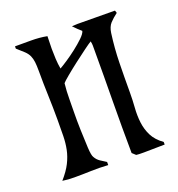

<svg xmlns="http://www.w3.org/2000/svg" viewBox="-95 -552 587 633"><g transform="rotate(-20 199.0 -236.0)"><path d="M25 -473Q51 -473 81 -473Q111 -473 137 -468L136 -424Q136 -406 137 -388Q138 -370 141 -353Q150 -358 167.5 -369.5Q185 -381 203 -395Q221 -409 235 -422.5Q249 -436 251 -445Q238 -456 224 -471L244 -472L375 -471L378 -462Q362 -450 351.5 -438.5Q341 -427 338 -406Q331 -355 330 -304Q329 -253 329 -201Q329 -174 327 -147.5Q325 -121 328 -96Q331 -71 342 -49Q353 -27 378 -9V0L311 1Q303 1 294.5 1Q286 1 278 0L266 -11Q265 -102 266 -192.5Q267 -283 267 -374Q267 -381 267 -388Q267 -395 265 -403Q258 -399 239 -385Q220 -371 198.5 -354.5Q177 -338 159 -323Q141 -308 137 -303Q134 -276 134 -247Q134 -234 133.5 -203.5Q133 -173 134 -139.5Q135 -106 136.5 -77.5Q138 -49 143 -42Q149 -31 159.5 -24Q170 -17 180 -11V0Q150 -2 120 -1Q90 0 61 0Q39 0 20 -3Q42 -28 53 -50Q64 -72 68.5 -94Q73 -116 73.5 -141Q74 -166 74 -199Q74 -242 72.5 -284Q71 -326 71 -369Q71 -389 69.5 -401.5Q68 -414 63.5 -424Q59 -434 49.5 -443Q40 -452 25 -465Z"/></g></svg>

Font: Germanica
Style: Regular
Weight: 400
Designer: Peter Wiegel
Foundry: Peter Wiegel